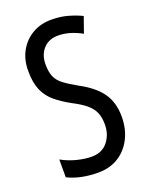

<svg xmlns="http://www.w3.org/2000/svg" viewBox="-139 -798 690 882"><g transform="rotate(-20 206.5 -357.0)"><path d="M375 -196Q375 -136 351.5 -89.5Q328 -43 286 -16.5Q244 10 187 10Q100 10 38 -21V-108Q72 -89 111 -79Q150 -69 184 -69Q234 -69 262 -104Q290 -139 290 -188Q290 -223 279.5 -247Q269 -271 245 -291Q221 -311 180 -332Q138 -355 107 -380.5Q76 -406 59.5 -443Q43 -480 43 -536Q42 -592 65.5 -634.5Q89 -677 130.5 -701Q172 -725 225 -724Q267 -724 304 -713.5Q341 -703 369 -689L342 -612Q282 -645 227 -645Q181 -645 154.5 -615.5Q128 -586 128 -540Q128 -503 138 -479.5Q148 -456 172.5 -437.5Q197 -419 238 -396Q308 -359 341.5 -312Q375 -265 375 -196Z"/></g></svg>

Font: Noto Sans Hebrew ExtraCondensed
Style: Regular
Weight: 400
Width: 2
Designer: Monotype Design Team
Foundry: Monotype Imaging Inc.
Version: Version 2.004; ttfautohint (v1.8.4.7-5d5b)